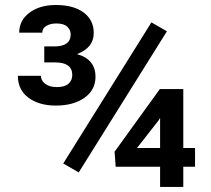

<svg xmlns="http://www.w3.org/2000/svg" viewBox="-20 -736 832 756"><path d="M701.7 -153.3H748V-79.6H701.7V0H610.4V-79.6H435.5L431.2 -138.7L609.4 -385.3H701.7ZM519.5 -153.3H610.4V-271.5L603.5 -260.7ZM154.3 -553.2H193.8Q258.3 -553.2 258.3 -600.6Q258.3 -617.7 245.1 -630.6Q231.9 -643.6 201.7 -643.6Q178.2 -643.6 162.4 -634Q146.5 -624.5 146.5 -607.4H55.7Q55.7 -655.8 95.9 -686Q136.2 -716.3 199.7 -716.3Q269.5 -716.3 309.3 -686.8Q349.1 -657.2 349.1 -606Q349.1 -547.9 283.2 -522.9Q356 -502.9 356 -433.6Q356 -381.8 312.7 -351.1Q269.5 -320.3 199.7 -320.3Q133.8 -320.3 92 -351.3Q50.3 -382.3 50.3 -437.5H141.1Q141.1 -418.9 158 -406Q174.8 -393.1 204.1 -393.1Q234.9 -393.1 249.8 -406.5Q264.6 -419.9 264.6 -440.4Q264.6 -489.7 199.2 -490.2H154.3ZM290 -57.1 229 -92.3 576.2 -647.9 637.2 -612.8Z"/></svg>

Font: TypoPRO Roboto
Style: Regular
Weight: 500
Designer: Google
Version: Version 2.136; 2016